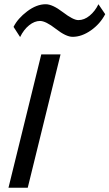

<svg xmlns="http://www.w3.org/2000/svg" viewBox="-20 -887 517 907"><path d="M266 -630 111 0H20L175 -630ZM445 -867 477 -820Q453 -774 409.5 -743.5Q366 -713 323 -713Q292 -713 244 -750.5Q196 -788 169 -788Q143 -788 117.5 -767.5Q92 -747 75 -712L44 -760Q64 -800 108.5 -833.5Q153 -867 196 -867Q228 -867 277 -829.5Q326 -792 350 -792Q378 -792 403.5 -813Q429 -834 445 -867Z"/></svg>

Font: Sinkin Sans 400 Italic
Style: Italic
Weight: 400
Italic angle: -112°
Designer: Keith Bates
Foundry: K-Type
Version: Sinkin Sans (version 1.0)  by Keith Bates   •   © 2014   www